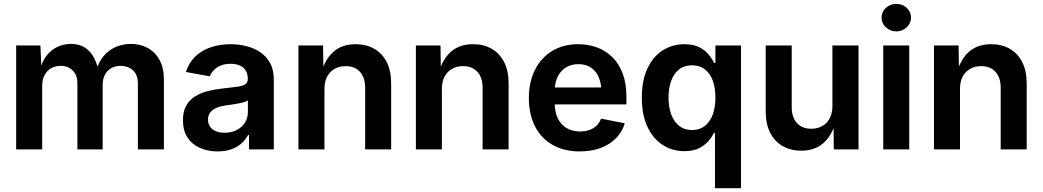

<svg xmlns="http://www.w3.org/2000/svg" viewBox="-20 -785 5480 1009"><path d="M64.9 0V-545.9H192.4L198.2 -412.6H188.5Q200.7 -461.9 225.3 -493.2Q250 -524.4 283.2 -539.3Q316.4 -554.2 352.5 -554.2Q411.6 -554.2 448 -517.1Q484.4 -480 500 -404.8H483.9Q495.6 -455.6 523.2 -488.8Q550.8 -522 588.1 -538.1Q625.5 -554.2 668 -554.2Q717.3 -554.2 756.6 -532.7Q795.9 -511.2 818.6 -469.7Q841.3 -428.2 841.3 -368.2V0H704.6V-344.2Q704.6 -393.1 678.2 -416Q651.9 -439 614.3 -439Q585 -439 563.7 -426.5Q542.5 -414.1 531 -391.6Q519.5 -369.1 519.5 -339.4V0H386.7V-349.1Q386.7 -390.1 362.1 -414.6Q337.4 -439 298.3 -439Q271.5 -439 249.5 -426.8Q227.5 -414.6 214.6 -390.9Q201.7 -367.2 201.7 -332.5V0Z M1123.5 10.7Q1071.8 10.7 1030.3 -7.8Q988.8 -26.4 965.1 -62.7Q941.4 -99.1 941.4 -152.8Q941.4 -199.2 958.5 -229.5Q975.6 -259.8 1004.9 -278.3Q1034.2 -296.9 1071.3 -306.2Q1108.4 -315.4 1148.4 -319.8Q1195.8 -324.7 1225.1 -328.9Q1254.4 -333 1268.3 -341.8Q1282.2 -350.6 1282.2 -368.7V-371.1Q1282.2 -396 1271.7 -413.6Q1261.2 -431.2 1241.2 -440.4Q1221.2 -449.7 1191.4 -449.7Q1161.6 -449.7 1139.6 -440.4Q1117.7 -431.2 1103.5 -416.3Q1089.4 -401.4 1083 -383.8L957 -406.7Q972.2 -455.1 1005.4 -487.3Q1038.6 -519.5 1086.2 -536.1Q1133.8 -552.7 1191.4 -552.7Q1232.9 -552.7 1273.2 -543Q1313.5 -533.2 1346.4 -511.5Q1379.4 -489.7 1399.2 -454.1Q1418.9 -418.5 1418.9 -366.2V0H1288.6V-75.7H1283.7Q1271 -51.3 1249.3 -31.7Q1227.5 -12.2 1196.3 -0.7Q1165 10.7 1123.5 10.7ZM1160.6 -87.4Q1197.8 -87.4 1225.1 -102.1Q1252.4 -116.7 1267.6 -141.4Q1282.7 -166 1282.7 -195.3V-257.3Q1276.4 -252.4 1262.5 -248.3Q1248.5 -244.1 1231.4 -241Q1214.4 -237.8 1197.5 -235.4Q1180.7 -232.9 1168.5 -231.4Q1140.6 -227.5 1119.1 -218.8Q1097.7 -210 1085.4 -194.8Q1073.2 -179.7 1073.2 -155.8Q1073.2 -133.8 1084.5 -118.4Q1095.7 -103 1115.5 -95.2Q1135.3 -87.4 1160.6 -87.4Z M1685.1 -317.9V0H1548.3V-545.9H1677.7L1679.7 -410.2H1670.4Q1692.4 -480 1736.6 -516.4Q1780.8 -552.7 1848.6 -552.7Q1905.3 -552.7 1947.3 -528.3Q1989.3 -503.9 2012.5 -458Q2035.6 -412.1 2035.6 -347.2V0H1898.9V-324.7Q1898.9 -377.4 1871.6 -407.5Q1844.2 -437.5 1796.4 -437.5Q1764.2 -437.5 1738.8 -423.3Q1713.4 -409.2 1699.2 -382.6Q1685.1 -356 1685.1 -317.9Z M2302.2 -317.9V0H2165.5V-545.9H2294.9L2296.9 -410.2H2287.6Q2309.6 -480 2353.8 -516.4Q2397.9 -552.7 2465.8 -552.7Q2522.5 -552.7 2564.5 -528.3Q2606.4 -503.9 2629.6 -458Q2652.8 -412.1 2652.8 -347.2V0H2516.1V-324.7Q2516.1 -377.4 2488.8 -407.5Q2461.4 -437.5 2413.6 -437.5Q2381.3 -437.5 2356 -423.3Q2330.6 -409.2 2316.4 -382.6Q2302.2 -356 2302.2 -317.9Z M3026.9 10.7Q2943.8 10.7 2883.8 -23.7Q2823.7 -58.1 2791.5 -121.1Q2759.3 -184.1 2759.3 -270Q2759.3 -354 2791.3 -417.7Q2823.2 -481.4 2881.6 -517.1Q2939.9 -552.7 3018.6 -552.7Q3070.8 -552.7 3116.5 -536.1Q3162.1 -519.5 3197 -485.6Q3231.9 -451.7 3252 -399.7Q3272 -347.7 3272 -276.4V-236.3H2819.3V-325.2H3204.6L3140.6 -300.3Q3140.6 -344.7 3127 -377.9Q3113.3 -411.1 3086.4 -429.4Q3059.6 -447.8 3019.5 -447.8Q2980 -447.8 2951.9 -429.2Q2923.8 -410.6 2909.4 -378.9Q2895 -347.2 2895 -308.1V-245.6Q2895 -196.3 2911.6 -162.4Q2928.2 -128.4 2958.5 -111.3Q2988.8 -94.2 3028.8 -94.2Q3055.2 -94.2 3077.1 -101.8Q3099.1 -109.4 3114.7 -124.5Q3130.4 -139.6 3138.7 -161.6L3263.2 -137.2Q3250.5 -92.8 3218 -59.3Q3185.5 -25.9 3137.2 -7.6Q3088.9 10.7 3026.9 10.7Z M3874 204.1H3737.3V-86.9H3731.9Q3722.2 -65.9 3703.1 -43.7Q3684.1 -21.5 3653.6 -6.1Q3623 9.3 3576.7 9.3Q3513.2 9.3 3462.4 -23.4Q3411.6 -56.2 3382.3 -118.9Q3353 -181.6 3353 -272Q3353 -364.3 3383.1 -426.8Q3413.1 -489.3 3463.9 -521Q3514.6 -552.7 3576.2 -552.7Q3623.5 -552.7 3654.5 -536.9Q3685.5 -521 3704.1 -498.3Q3722.7 -475.6 3731.9 -454.6H3739.7V-545.9H3874ZM3616.7 -101.6Q3656.2 -101.6 3683.8 -123Q3711.4 -144.5 3725.6 -182.9Q3739.7 -221.2 3739.7 -272.5Q3739.7 -324.2 3725.6 -362.1Q3711.4 -399.9 3683.8 -420.9Q3656.2 -441.9 3616.7 -441.9Q3576.2 -441.9 3548.6 -420.2Q3521 -398.4 3507.1 -360.1Q3493.2 -321.8 3493.2 -272.5Q3493.2 -223.1 3507.3 -184.3Q3521.5 -145.5 3549.1 -123.5Q3576.7 -101.6 3616.7 -101.6Z M4191.4 6.8Q4134.8 6.8 4092.5 -17.6Q4050.3 -42 4027.1 -88.1Q4003.9 -134.3 4003.9 -198.7V-545.9H4140.6V-221.2Q4140.6 -168.5 4168 -138.4Q4195.3 -108.4 4243.7 -108.4Q4275.9 -108.4 4301 -122.6Q4326.2 -136.7 4340.3 -163.6Q4354.5 -190.4 4354.5 -228V-545.9H4491.7V0H4361.8L4360.4 -135.7H4369.1Q4347.2 -65.4 4302.7 -29.3Q4258.3 6.8 4191.4 6.8Z M4621.6 0V-545.9H4758.3V0ZM4689.9 -620.1Q4658.2 -620.1 4635.5 -641.4Q4612.8 -662.6 4612.8 -692.4Q4612.8 -722.7 4635.5 -743.7Q4658.2 -764.6 4689.9 -764.6Q4722.2 -764.6 4744.9 -743.7Q4767.6 -722.7 4767.6 -692.4Q4767.6 -662.6 4744.9 -641.4Q4722.2 -620.1 4689.9 -620.1Z M5024.9 -317.9V0H4888.2V-545.9H5017.6L5019.5 -410.2H5010.3Q5032.2 -480 5076.4 -516.4Q5120.6 -552.7 5188.5 -552.7Q5245.1 -552.7 5287.1 -528.3Q5329.1 -503.9 5352.3 -458Q5375.5 -412.1 5375.5 -347.2V0H5238.8V-324.7Q5238.8 -377.4 5211.4 -407.5Q5184.1 -437.5 5136.2 -437.5Q5104 -437.5 5078.6 -423.3Q5053.2 -409.2 5039.1 -382.6Q5024.9 -356 5024.9 -317.9Z"/></svg>

Font: Inter
Style: 650
Weight: 650
Designer: Rasmus Andersson
Foundry: rsms
Version: Version 4.001;git-66647c0bb